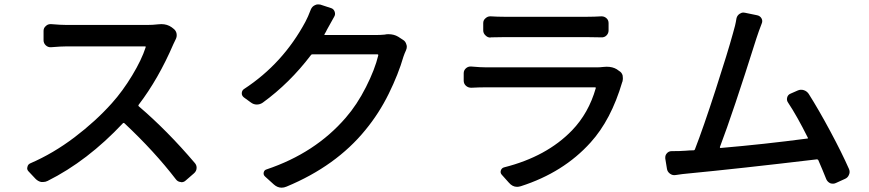

<svg xmlns="http://www.w3.org/2000/svg" viewBox="-20 -827 4040 893"><path d="M715.8 -713.9Q723.6 -714.8 730.5 -714.8Q757.8 -714.8 778.3 -700.2L787.1 -693.4Q798.8 -684.6 801.3 -670.4Q803.7 -656.2 796.9 -643.6Q790 -629.9 786.1 -621.1Q716.8 -460 625 -339.8Q622.1 -335.9 625 -333Q757.8 -219.7 885.7 -69.3Q894.5 -59.6 894.5 -46.9Q894.5 -31.2 881.8 -20.5L844.7 11.7Q835.9 20.5 824.2 20.5Q822.3 20.5 820.3 19.5Q806.6 18.6 797.9 6.8Q698.2 -123 558.6 -253.9Q554.7 -256.8 551.8 -253.9Q386.7 -78.1 201.2 14.6Q191.4 19.5 180.7 19.5Q176.8 19.5 171.9 19.5Q157.2 16.6 145.5 4.9L113.3 -29.3Q106.4 -36.1 106.4 -44.9Q106.4 -46.9 107.4 -49.8Q109.4 -62.5 121.1 -67.4Q227.5 -113.3 326.7 -188.5Q425.8 -263.7 500 -346.7Q550.8 -403.3 594.7 -476.1Q638.7 -548.8 657.2 -606.4Q659.2 -611.3 654.3 -611.3H292Q264.6 -611.3 217.8 -607.4Q203.1 -606.4 192.9 -616.2Q182.6 -626 182.6 -639.6V-683.6Q182.6 -697.3 193.4 -706.1Q202.1 -714.8 214.8 -714.8Q215.8 -714.8 217.8 -714.8Q262.7 -710.9 292 -710.9H663.1Q691.4 -710.9 715.8 -713.9Z M1768.6 -666Q1777.3 -668 1786.1 -668Q1812.5 -668 1832 -656.2L1854.5 -641.6Q1866.2 -634.8 1870.1 -620.1Q1872.1 -615.2 1872.1 -609.4Q1872.1 -601.6 1868.2 -592.8Q1861.3 -578.1 1856.4 -563.5Q1833 -482.4 1788.1 -391.1Q1743.2 -299.8 1679.7 -222.7Q1543 -54.7 1312.5 41Q1300.8 45.9 1290 45.9Q1270.5 45.9 1253.9 31.2L1212.9 -5.9Q1204.1 -13.7 1206.5 -24.9Q1209 -36.1 1219.7 -39.1Q1446.3 -115.2 1587.9 -279.3Q1640.6 -339.8 1682.1 -421.9Q1723.6 -503.9 1739.3 -569.3Q1740.2 -574.2 1735.4 -574.2H1432.6Q1427.7 -574.2 1425.8 -570.3Q1327.1 -440.4 1202.1 -349.6Q1189.5 -340.8 1174.3 -340.8Q1159.2 -340.8 1146.5 -350.6L1114.3 -374Q1104.5 -381.8 1104.5 -392.6Q1104.5 -406.2 1115.2 -413.1Q1295.9 -531.2 1400.4 -725.6Q1412.1 -747.1 1425.8 -783.2Q1431.6 -796.9 1444.3 -802.7Q1451.2 -806.6 1459 -806.6Q1464.8 -806.6 1469.7 -805.7L1520.5 -789.1Q1532.2 -785.2 1536.6 -772.5Q1541 -759.8 1534.2 -749Q1523.4 -730.5 1501 -689.5Q1496.1 -678.7 1489.3 -668Q1487.3 -664.1 1491.2 -664.1H1726.6Q1749 -664.1 1768.6 -666Z M2785.2 -515.6Q2793.9 -516.6 2801.8 -516.6Q2829.1 -516.6 2848.6 -504.9L2859.4 -497.1Q2872.1 -490.2 2876 -475.6Q2877 -468.8 2877 -462.9Q2877 -455.1 2875 -447.3Q2874 -446.3 2874 -445.3Q2822.3 -269.5 2726.6 -164.1Q2600.6 -24.4 2402.3 39.1Q2392.6 42 2384.8 42Q2363.3 42 2346.7 22.5L2313.5 -14.6Q2305.7 -23.4 2309.6 -34.7Q2313.5 -45.9 2325.2 -48.8Q2522.5 -98.6 2640.6 -220.7Q2717.8 -300.8 2751 -417Q2752 -420.9 2748 -420.9H2243.2Q2209 -420.9 2171.9 -418.9Q2157.2 -418.9 2147 -428.2Q2136.7 -437.5 2136.7 -452.1V-486.3Q2136.7 -500 2147 -509.3Q2157.2 -518.6 2171.9 -517.6Q2214.8 -513.7 2243.2 -513.7H2754.9Q2770.5 -513.7 2785.2 -515.6ZM2262.7 -653.3Q2261.7 -652.3 2260.7 -652.3Q2248 -652.3 2238.3 -662.1Q2227.5 -671.9 2227.5 -685.5V-719.7Q2227.5 -733.4 2238.3 -742.2Q2248 -751 2259.8 -751Q2261.7 -751 2262.7 -751Q2293.9 -749 2323.2 -749H2712.9Q2743.2 -749 2776.4 -751Q2777.3 -751 2778.3 -751Q2791 -751 2800.8 -742.2Q2810.5 -733.4 2810.5 -719.7V-685.5Q2810.5 -671.9 2800.8 -662.1Q2791 -652.3 2776.4 -653.3Q2746.1 -654.3 2711.9 -654.3H2323.2Q2293 -654.3 2262.7 -653.3Z M3928.7 -41Q3931.6 -34.2 3931.6 -27.3Q3931.6 -20.5 3928.7 -14.6Q3923.8 -1 3910.2 4.9L3867.2 24.4Q3861.3 27.3 3854.5 27.3Q3847.7 27.3 3841.8 25.4Q3829.1 19.5 3823.2 6.8Q3805.7 -37.1 3786.1 -82Q3784.2 -85.9 3779.3 -85.9Q3418.9 -43 3174.8 -19.5Q3160.2 -18.6 3121.1 -12.7Q3107.4 -10.7 3095.7 -19.5Q3084 -28.3 3082 -42L3074.2 -89.8Q3074.2 -92.8 3074.2 -94.7Q3074.2 -105.5 3081.1 -113.3Q3089.8 -124 3103.5 -124Q3144.5 -124 3168.9 -126Q3174.8 -127 3187.5 -127.4Q3200.2 -127.9 3206.1 -127.9Q3210 -127.9 3211.9 -131.8Q3251 -232.4 3308.1 -408.7Q3365.2 -585 3388.7 -670.9Q3400.4 -709 3405.3 -741.2Q3408.2 -754.9 3419.9 -762.7Q3428.7 -768.6 3437.5 -768.6Q3441.4 -768.6 3445.3 -767.6L3502 -755.9Q3515.6 -752.9 3522 -741.2Q3528.3 -729.5 3522.5 -716.8Q3508.8 -681.6 3498 -648.4Q3388.7 -301.8 3328.1 -142.6Q3328.1 -140.6 3329.1 -139.6Q3330.1 -138.7 3331.1 -138.7Q3535.2 -156.2 3734.4 -182.6Q3739.3 -182.6 3737.3 -186.5Q3686.5 -288.1 3645.5 -349.6Q3637.7 -360.4 3641.1 -373.5Q3644.5 -386.7 3657.2 -391.6L3690.4 -406.2Q3704.1 -412.1 3718.3 -407.7Q3732.4 -403.3 3741.2 -390.6Q3788.1 -316.4 3841.8 -216.3Q3895.5 -116.2 3928.7 -41Z"/></svg>

Font: Gen Jyuu Gothic L Monospace Medium
Style: Regular
Weight: 500
Designer: [Source Han Sans]
Ryoko NISHIZUKA  (kana & ideographs); Paul D. Hunt (Latin, Greek & Cyrillic); Wenlong ZHANG  (bopomofo
Version: Version 1.002.20150607